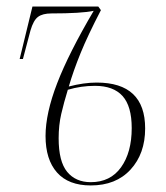

<svg xmlns="http://www.w3.org/2000/svg" viewBox="-20 -556 507 586"><path d="M257 10Q189 10 154 -29.5Q119 -69 119 -141Q119 -210 154.5 -302Q190 -394 266 -523Q248 -519 215 -517Q182 -515 137 -515Q110 -515 96 -504.5Q82 -494 73 -463L50 -376H40L79 -536H280L288 -525Q248 -448 226 -394Q204 -340 190 -292Q236 -304 275 -304Q423 -304 423 -164Q423 -87 378.5 -38.5Q334 10 257 10ZM257 0Q317 0 349.5 -45.5Q382 -91 382 -165Q382 -232 354 -263Q326 -294 270 -294Q227 -294 187 -282Q175 -243 167 -208.5Q159 -174 159 -134Q159 -63 185 -31.5Q211 0 257 0Z"/></svg>

Font: Noto Serif Display Condensed ExtraLight
Style: Italic
Weight: 200
Width: 3
Italic angle: -12°
Designer: Monotype Design Team
Foundry: Monotype Imaging Inc.
Version: Version 2.009